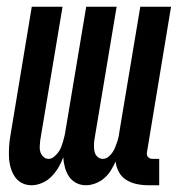

<svg xmlns="http://www.w3.org/2000/svg" viewBox="-20 -540 540 568"><path d="M234 8Q218 8 205 1Q192 -6 184 -18Q176 -30 172 -45Q168 -60 167 -75Q162 -60 153.5 -45.5Q145 -31 133 -18.5Q121 -6 105 1Q89 8 74 8H73Q57 8 44 1Q31 -6 23 -18.5Q15 -31 11 -46Q7 -61 6.5 -76.5Q6 -92 7 -108Q8 -124 11 -140L74 -520H165L99 -125Q98 -116 97.5 -107Q97 -98 99.5 -90Q102 -82 108.5 -76Q115 -70 124 -70Q132 -70 139.5 -76Q147 -82 152.5 -89.5Q158 -97 161 -105Q164 -113 166.5 -121.5Q169 -130 171 -138.5Q173 -147 174 -155L235 -520H325L259 -125Q258 -116 258 -107Q258 -98 260 -90Q262 -82 268.5 -76Q275 -70 284 -70Q293 -70 300.5 -76Q308 -82 313 -89.5Q318 -97 321 -105Q324 -113 327 -121.5Q330 -130 331.5 -138.5Q333 -147 334 -155L395 -520H486L415 -91Q414 -87 414.5 -83Q415 -79 417.5 -76Q420 -73 423.5 -71.5Q427 -70 431 -70H451V8H418Q401 8 384.5 4.5Q368 1 354 -7.5Q340 -16 332 -30.5Q324 -45 322 -62Q316 -49 308 -36Q300 -23 288.5 -13Q277 -3 262.5 2.5Q248 8 234 8Z"/></svg>

Font: Iosevka Semibold
Style: Italic
Weight: 600
Italic angle: -9°
Monospace: yes
Designer: Belleve Invis
Foundry: Belleve Invis
Version: Version 32.5.0; ttfautohint (v1.8.4)